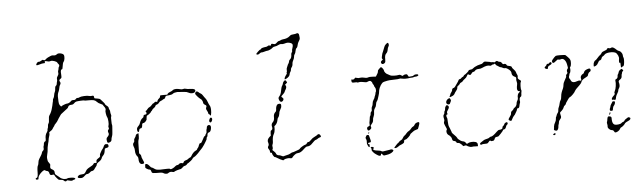

<svg xmlns="http://www.w3.org/2000/svg" viewBox="-45 -840 3373 1014"><g transform="rotate(-5 1641.0 -333.5)"><path d="M505 -177Q507 -177 508.5 -172.5Q510 -168 509 -164Q508 -159 495 -157Q489 -156 488.5 -153.5Q488 -151 486 -139Q484 -127 476.5 -119.5Q469 -112 468 -107Q466 -97 448 -86Q440 -81 439 -75Q438 -69 435 -66Q432 -63 428 -57Q420 -43 411 -43Q405 -43 401 -38Q392 -29 382 -29Q378 -29 369 -20Q360 -11 351 -11Q342 -11 337.5 -12.5Q333 -14 333 -17.5Q333 -21 338 -25Q344 -30 355.5 -30Q367 -30 371.5 -34.5Q376 -39 380.5 -47.5Q385 -56 401.5 -64.5Q418 -73 421 -78Q424 -85 432 -84L438 -83L439 -91Q439 -96 439.5 -97.5Q440 -99 441.5 -100.5Q443 -102 447 -105Q454 -109 456.5 -111.5Q459 -114 460 -116Q461 -118 460 -122Q460 -128 462.5 -131.5Q465 -135 466.5 -139Q468 -143 471 -147Q482 -160 484 -167Q485 -171 489 -175Q493 -179 498 -178Q503 -177 505 -177ZM279 -673Q286 -679 300 -676Q314 -673 317 -665Q319 -658 317.5 -646.5Q316 -635 311 -630Q307 -625 304 -603Q303 -593 300 -592Q296 -591 295 -590Q294 -589 293 -583.5Q292 -578 293 -568Q294 -552 293 -548.5Q292 -545 285 -541Q278 -536 283 -528Q289 -520 282 -510Q279 -506 277.5 -496.5Q276 -487 272 -477Q264 -462 266 -440Q266 -436 266.5 -423.5Q267 -411 271 -405Q276 -398 277.5 -397Q279 -396 281 -398Q284 -401 295 -405Q306 -409 309 -409Q322 -409 333 -421Q338 -426 346.5 -425Q355 -424 359 -429.5Q363 -435 368 -434Q373 -433 379 -436.5Q385 -440 403.5 -441Q422 -442 431 -439Q439 -437 445.5 -438.5Q452 -440 454 -437Q456 -434 456 -429Q456 -425 459 -424Q462 -423 476 -421Q485 -420 489.5 -414.5Q494 -409 502 -400.5Q510 -392 510 -389Q510 -386 518 -380Q528 -373 528 -366Q528 -362 531 -357.5Q534 -353 534 -346Q534 -339 536.5 -332Q539 -325 537 -321Q535 -317 535.5 -309Q536 -301 536 -290Q536 -279 537.5 -277Q539 -275 537.5 -259.5Q536 -244 535.5 -233.5Q535 -223 531.5 -214.5Q528 -206 528 -200Q528 -189 515 -185Q509 -183 506.5 -185Q504 -187 503 -195Q500 -209 508 -215Q520 -227 515 -236Q510 -248 517 -254Q521 -257 518.5 -263.5Q516 -270 518.5 -274.5Q521 -279 520 -296.5Q519 -314 515 -320Q512 -326 510 -339.5Q508 -353 510 -356Q514 -364 504 -377Q501 -380 499.5 -384Q498 -388 486.5 -392.5Q475 -397 469 -404Q462 -412 453 -414.5Q444 -417 423.5 -416.5Q403 -416 402.5 -417.5Q402 -419 384 -418Q366 -417 360 -415.5Q354 -414 348 -407.5Q342 -401 334 -401Q318 -401 315 -391Q313 -385 308.5 -382.5Q304 -380 298 -374.5Q292 -369 282.5 -362.5Q273 -356 270.5 -351Q268 -346 264.5 -342Q261 -338 255.5 -328Q250 -318 242 -310Q234 -302 234 -300Q234 -298 230 -293.5Q226 -289 223 -283Q220 -277 211 -272Q205 -268 204 -266.5Q203 -265 204 -260Q205 -255 201.5 -245.5Q198 -236 197 -227Q196 -218 193 -209Q187 -185 187 -174Q187 -167 183 -151Q179 -135 180.5 -129.5Q182 -124 182 -119Q182 -114 188.5 -106Q195 -98 194 -94Q192 -83 193 -78.5Q194 -74 200 -71Q206 -68 210 -64Q214 -60 214 -51.5Q214 -43 219.5 -39.5Q225 -36 234.5 -27.5Q244 -19 245.5 -19Q247 -19 251 -16.5Q255 -14 264.5 -13.5Q274 -13 277 -15Q281 -18 296 -17.5Q311 -17 315 -15Q325 -9 314 -6Q308 -5 305 -2.5Q302 0 292 -2Q282 -4 279 -5Q276 -6 274 -4Q267 4 258 -6Q254 -10 245 -10.5Q236 -11 233 -12Q230 -13 221.5 -23Q213 -33 212 -37Q210 -44 200 -41Q189 -38 186 -49Q184 -63 173 -64Q167 -65 165 -68Q160 -73 145 -60Q126 -43 126 -29Q126 -25 125 -24Q124 -23 120 -23Q114 -22 112 -25Q109 -31 116 -32Q124 -34 124 -59Q124 -92 130 -99Q132 -103 133 -113Q134 -123 139 -131Q155 -155 156 -163Q157 -168 162.5 -172.5Q168 -177 167 -185Q166 -193 168 -197Q170 -201 170 -207Q171 -218 179 -221Q182 -222 182 -232Q181 -254 191 -267Q197 -276 196 -279.5Q195 -283 197.5 -287.5Q200 -292 200 -300Q200 -308 204 -313.5Q208 -319 208 -334Q208 -349 213 -356Q224 -372 229 -393Q231 -402 232.5 -406Q234 -410 234 -413.5Q234 -417 236 -422.5Q238 -428 238 -433.5Q238 -439 241.5 -443.5Q245 -448 246.5 -459Q248 -470 251.5 -476Q255 -482 255 -493Q255 -504 260 -507.5Q265 -511 265.5 -517.5Q266 -524 268 -529.5Q270 -535 269 -543Q268 -551 274 -559Q280 -567 278.5 -574.5Q277 -582 279.5 -588Q282 -594 282 -598Q282 -602 284 -605Q291 -614 283 -622Q280 -625 278 -629.5Q276 -634 263.5 -638.5Q251 -643 243.5 -640.5Q236 -638 231 -639.5Q226 -641 220 -642L213 -643V-637Q213 -633 212 -632.5Q211 -632 205 -632Q198 -632 185 -628Q159 -619 169 -634Q170 -636 171 -637Q176 -643 181 -642Q186 -641 193 -646Q200 -650 201.5 -650.5Q203 -651 208 -648.5Q213 -646 219 -652Q225 -658 232 -661Q239 -664 246.5 -667.5Q254 -671 261 -669Q272 -667 279 -673Z M666 -218Q671 -220 672 -220.5Q673 -221 673 -205.5Q673 -190 670 -185Q667 -180 667 -137V-114L672 -109Q677 -104 677 -98Q677 -92 683 -79.5Q689 -67 689 -62.5Q689 -58 681.5 -57Q674 -56 670 -59Q661 -65 661 -85Q661 -93 658 -97Q646 -109 646 -131Q646 -141 643 -148Q635 -166 644 -174Q648 -178 647 -184.5Q646 -191 651 -197Q656 -203 657 -208Q659 -216 666 -218ZM1048 -231Q1060 -230 1056 -210Q1053 -194 1043 -192Q1035 -190 1035 -178Q1035 -172 1032 -169.5Q1029 -167 1029 -161.5Q1029 -156 1025 -150.5Q1021 -145 1021 -143.5Q1021 -142 1012 -129Q1003 -116 1001 -114Q993 -106 986 -98Q980 -91 977 -88Q974 -85 967 -78.5Q960 -72 954.5 -69.5Q949 -67 947 -64Q945 -59 936 -51.5Q927 -44 922 -41Q915 -38 914 -35.5Q913 -33 908 -30Q903 -27 899 -27Q896 -27 888 -19Q880 -11 875 -12Q872 -12 859.5 -8Q847 -4 843 -1Q841 1 834 -1Q822 -5 811 3Q806 7 797.5 5.5Q789 4 784 0Q778 -4 749 -3Q741 -3 733 -4Q728 -5 726.5 -6Q725 -7 723 -13Q721 -20 719 -22Q717 -24 714 -24Q710 -24 701 -29L693 -35V-45Q693 -51 693.5 -52.5Q694 -54 698 -55Q706 -56 717 -42Q723 -34 728 -33Q731 -33 737.5 -28Q744 -23 750 -21Q763 -17 807 -20Q821 -20 821 -19Q825 -13 839 -21Q845 -24 851 -29.5Q857 -35 862.5 -35Q868 -35 870 -38Q878 -47 892 -42Q894 -41 897 -47Q899 -54 912 -57Q917 -58 923 -63Q929 -68 932.5 -68.5Q936 -69 940 -75Q951 -95 965 -102Q973 -105 974 -109Q975 -113 978.5 -116Q982 -119 985 -129Q988 -136 989 -137.5Q990 -139 994 -139.5Q998 -140 1000 -143Q1002 -146 1008 -157Q1016 -174 1019.5 -174.5Q1023 -175 1024 -179.5Q1025 -184 1028.5 -188Q1032 -192 1031.5 -199Q1031 -206 1033 -210.5Q1035 -215 1035 -219.5Q1035 -224 1039 -228Q1043 -232 1048 -231ZM1053 -262Q1059 -273 1064.5 -267.5Q1070 -262 1064 -250Q1056 -238 1051 -249Q1049 -253 1053 -262ZM992 -410Q998 -417 1007 -409Q1013 -403 1018.5 -400.5Q1024 -398 1029.5 -389Q1035 -380 1041 -373Q1047 -366 1051.5 -353Q1056 -340 1060 -334Q1067 -324 1065 -297Q1063 -280 1061 -280Q1059 -280 1058 -283Q1057 -286 1053 -287.5Q1049 -289 1049 -293.5Q1049 -298 1044 -307Q1037 -318 1041 -325Q1046 -334 1038 -338Q1027 -344 1027 -351Q1027 -356 1023 -363.5Q1019 -371 1014 -373Q1008 -377 998.5 -388Q989 -399 989 -402Q989 -405 992 -410ZM987 -426Q996 -419 988 -411Q983 -406 973 -406Q963 -406 954.5 -411Q946 -416 933.5 -416.5Q921 -417 907.5 -418.5Q894 -420 890 -418.5Q886 -417 882 -417Q878 -417 871.5 -412Q865 -407 850 -406Q835 -405 833.5 -403.5Q832 -402 829.5 -395.5Q827 -389 822.5 -388.5Q818 -388 815 -385Q812 -382 807 -381Q800 -379 794 -371Q790 -365 786 -364Q775 -361 774 -355Q773 -351 765.5 -346Q758 -341 755.5 -336Q753 -331 751.5 -331Q750 -331 747 -325Q744 -321 736.5 -315.5Q729 -310 727 -310Q725 -310 723.5 -304.5Q722 -299 722 -293Q723 -287 716 -279.5Q709 -272 705 -272Q696 -272 696 -262Q696 -257 694 -251Q692 -245 686 -245Q682 -244 680.5 -242Q679 -240 677 -231Q677 -227 673 -227Q667 -227 667 -242Q667 -250 675 -257.5Q683 -265 685 -273Q691 -292 702 -299Q707 -302 707 -306Q707 -315 715 -315Q722 -315 724 -319.5Q726 -324 722 -329Q718 -334 723 -335Q726 -336 731 -343Q736 -350 742.5 -352.5Q749 -355 755.5 -363Q762 -371 765 -371Q768 -371 771 -375Q775 -380 783 -377Q784 -376 785.5 -377Q787 -378 788 -383Q791 -390 797 -394Q803 -398 803 -403Q803 -408 804.5 -409Q806 -410 824 -410H842L845 -415Q849 -420 858 -423Q867 -426 873 -431Q879 -436 890 -436Q901 -436 911.5 -433Q922 -430 928.5 -432.5Q935 -435 942 -432.5Q949 -430 965.5 -429.5Q982 -429 987 -426Z M1416 -307Q1419 -310 1425.5 -310.5Q1432 -311 1434.5 -308.5Q1437 -306 1436.5 -297.5Q1436 -289 1432 -284Q1423 -269 1423 -260Q1421 -246 1416 -240Q1411 -235 1410 -226Q1407 -209 1396 -199L1391 -195V-179Q1390 -163 1384 -153Q1376 -139 1376 -114Q1376 -106 1373 -100Q1370 -94 1372 -86.5Q1374 -79 1371 -75Q1369 -71 1370 -69.5Q1371 -68 1378 -62Q1387 -53 1387 -50Q1387 -47 1391.5 -43.5Q1396 -40 1400 -40Q1406 -40 1414 -36Q1424 -30 1431 -34Q1436 -36 1445.5 -37.5Q1455 -39 1463 -44Q1471 -49 1474.5 -49Q1478 -49 1487 -52.5Q1496 -56 1504 -58.5Q1512 -61 1514 -64Q1516 -68 1527.5 -75Q1539 -82 1544 -83Q1551 -84 1554.5 -90.5Q1558 -97 1562.5 -96Q1567 -95 1576.5 -105Q1586 -115 1593 -118Q1599 -121 1606 -125Q1612 -128 1614 -130.5Q1616 -133 1621 -132.5Q1626 -132 1629 -126Q1632 -120 1631 -118Q1630 -116 1625 -115Q1618 -113 1613 -109Q1608 -105 1603 -104Q1597 -103 1582 -87Q1570 -73 1554 -73Q1548 -73 1538 -63Q1518 -43 1506 -43Q1501 -43 1496 -41.5Q1491 -40 1484 -34.5Q1477 -29 1474 -25Q1469 -16 1460 -19Q1454 -21 1443.5 -19.5Q1433 -18 1428 -15L1422 -11L1406 -18Q1391 -26 1387 -29Q1383 -32 1380 -32Q1376 -32 1370.5 -41.5Q1365 -51 1366 -55Q1367 -57 1363 -56Q1360 -55 1358 -57.5Q1356 -60 1356 -65Q1356 -70 1352 -75Q1344 -85 1350 -93Q1355 -99 1351 -111Q1345 -126 1360 -140L1368 -147V-159Q1369 -171 1369.5 -171.5Q1370 -172 1375 -176Q1382 -180 1378 -195Q1375 -208 1385 -217Q1394 -225 1393 -246Q1393 -260 1403 -269Q1408 -273 1408 -281Q1408 -298 1416 -307ZM1469 -432Q1473 -430 1478 -420Q1478 -418 1472 -413L1466 -408L1469 -404Q1475 -395 1466 -381Q1462 -375 1461 -371Q1460 -367 1450.5 -358Q1441 -349 1441 -347.5Q1441 -346 1447 -341Q1453 -336 1451 -331Q1448 -322 1440 -320Q1435 -319 1431 -324.5Q1427 -330 1426 -337Q1425 -344 1431 -350Q1437 -356 1440 -367Q1446 -400 1451 -405Q1454 -409 1455.5 -416Q1457 -423 1462 -427.5Q1467 -432 1469 -432ZM1549 -672Q1553 -676 1560 -671Q1563 -669 1563.5 -661Q1564 -653 1565 -647.5Q1566 -642 1560.5 -633.5Q1555 -625 1553 -619Q1549 -600 1544 -596Q1539 -593 1537 -581Q1535 -569 1531 -564.5Q1527 -560 1526.5 -551.5Q1526 -543 1520.5 -533Q1515 -523 1515 -516Q1515 -503 1507 -494Q1504 -489 1504 -483.5Q1504 -478 1500 -473Q1496 -468 1495 -460Q1493 -449 1477 -440Q1468 -435 1467 -437Q1465 -444 1477 -460Q1482 -465 1480.5 -468.5Q1479 -472 1481 -474Q1483 -476 1482 -484Q1481 -492 1485 -499.5Q1489 -507 1489 -509Q1489 -511 1493 -516.5Q1497 -522 1498 -529Q1499 -536 1504 -539Q1513 -546 1513 -565Q1513 -571 1516.5 -575Q1520 -579 1519 -583Q1518 -587 1522 -598Q1526 -609 1524.5 -615.5Q1523 -622 1514 -625Q1500 -631 1483 -625Q1473 -622 1465.5 -623.5Q1458 -625 1449 -620Q1440 -615 1431 -614Q1422 -613 1418 -609Q1413 -604 1403.5 -599.5Q1394 -595 1389 -595Q1384 -595 1372.5 -591.5Q1361 -588 1358 -589Q1355 -590 1348 -585Q1339 -577 1332 -580Q1329 -581 1329 -583Q1329 -585 1339.5 -595Q1350 -605 1353 -605Q1356 -605 1357 -608Q1358 -611 1362.5 -612Q1367 -613 1372.5 -614.5Q1378 -616 1383 -616Q1388 -616 1393.5 -620Q1399 -624 1402.5 -621.5Q1406 -619 1408.5 -621Q1411 -623 1411 -625Q1411 -632 1423 -628Q1430 -625 1434.5 -627.5Q1439 -630 1444.5 -635.5Q1450 -641 1454 -641Q1458 -641 1463 -644Q1468 -647 1477 -648Q1500 -650 1513 -662Q1518 -667 1523 -668Q1548 -671 1549 -672Z M1890 -36 1887 -41H1893Q1900 -41 1902.5 -39Q1905 -37 1903 -33Q1901 -30 1900.5 -27.5Q1900 -25 1903.5 -23.5Q1907 -22 1913.5 -20.5Q1920 -19 1931 -18Q1939 -17 1943 -14Q1947 -12 1950.5 -12Q1954 -12 1977 -16Q1986 -17 1989 -18Q1993 -20 1998.5 -18.5Q2004 -17 2006 -14Q2007 -11 2002 -6Q1990 5 1967 8Q1954 10 1953.5 10Q1953 10 1947 4Q1939 -6 1939 3Q1939 11 1929 9Q1925 8 1914 0.5Q1903 -7 1900 -11Q1898 -15 1895 -17Q1892 -19 1892 -24.5Q1892 -30 1890 -36ZM1884 -103Q1885 -101 1887 -92.5Q1889 -84 1891 -77Q1894 -65 1885 -65Q1876 -65 1876 -60Q1876 -57 1879.5 -57Q1883 -57 1883 -56Q1883 -55 1883.5 -48Q1884 -41 1881 -41Q1878 -41 1876 -45.5Q1874 -50 1871.5 -55Q1869 -60 1870 -68.5Q1871 -77 1868 -84L1865 -91L1868 -98Q1872 -105 1873.5 -105.5Q1875 -106 1879 -105.5Q1883 -105 1884 -103ZM1881 -116Q1881 -118 1884 -118Q1891 -118 1885 -114Q1881 -110 1881 -116ZM2150 -150Q2153 -150 2154 -149Q2155 -148 2155 -144Q2155 -140 2150.5 -128Q2146 -116 2145 -114Q2144 -113 2134.5 -110.5Q2125 -108 2119.5 -103.5Q2114 -99 2108 -95Q2102 -91 2102 -88.5Q2102 -86 2091.5 -75.5Q2081 -65 2074 -64Q2069 -63 2068 -62Q2067 -61 2067 -57Q2066 -50 2064.5 -48Q2063 -46 2054.5 -41.5Q2046 -37 2044 -37Q2042 -37 2033.5 -30.5Q2025 -24 2018.5 -24Q2012 -24 2012 -25.5Q2012 -27 2022 -38Q2032 -49 2033.5 -49Q2035 -49 2039.5 -54.5Q2044 -60 2051 -63Q2058 -66 2061.5 -73.5Q2065 -81 2072 -86Q2079 -91 2082 -96Q2087 -103 2101 -111Q2105 -114 2110 -120.5Q2115 -127 2120.5 -129Q2126 -131 2129 -137.5Q2132 -144 2139 -147Q2146 -150 2150 -150ZM1979 -456Q1981 -456 1984.5 -452.5Q1988 -449 1990.5 -444.5Q1993 -440 1993 -438Q1993 -432 1999 -425Q2005 -418 2011 -416Q2016 -414 2022 -410Q2028 -406 2043.5 -405.5Q2059 -405 2068 -407Q2074 -408 2076.5 -407Q2079 -406 2087 -401Q2089 -399 2093 -403Q2096 -406 2103.5 -407Q2111 -408 2113 -406Q2115 -404 2118 -398L2121 -393L2132 -394Q2143 -394 2147 -398Q2151 -402 2160 -402.5Q2169 -403 2171 -399.5Q2173 -396 2171 -395Q2165 -390 2152 -390Q2147 -390 2146 -388.5Q2145 -387 2136 -387Q2127 -387 2116 -385Q2100 -383 2085 -386Q2075 -389 2071 -387Q2067 -385 2040 -384.5Q2013 -384 2006 -382Q1986 -378 1982 -375.5Q1978 -373 1970 -362Q1961 -347 1959 -336Q1958 -325 1956.5 -319.5Q1955 -314 1953 -307Q1947 -284 1941 -278Q1937 -273 1936 -262.5Q1935 -252 1928.5 -243.5Q1922 -235 1922 -222Q1922 -209 1917.5 -200Q1913 -191 1913 -181.5Q1913 -172 1905 -163Q1897 -154 1898 -151.5Q1899 -149 1900 -143.5Q1901 -138 1895 -134Q1883 -123 1879 -134Q1874 -147 1888 -151Q1893 -153 1893 -156Q1891 -168 1895 -183Q1897 -192 1897 -196.5Q1897 -201 1900 -205Q1903 -209 1903 -216Q1903 -223 1907.5 -227Q1912 -231 1911 -239Q1910 -247 1914 -253.5Q1918 -260 1918.5 -269.5Q1919 -279 1925 -288Q1931 -297 1931 -299.5Q1931 -302 1934 -308Q1937 -314 1938 -321Q1939 -328 1940.5 -329Q1942 -330 1942 -339Q1942 -348 1938 -353Q1934 -358 1934 -361Q1934 -364 1930 -369.5Q1926 -375 1926 -378Q1926 -380 1924 -382.5Q1922 -385 1919.5 -387Q1917 -389 1915 -389Q1910 -390 1903.5 -386.5Q1897 -383 1892 -384Q1865 -390 1855 -387Q1849 -385 1847 -387Q1845 -389 1834 -388Q1824 -387 1820.5 -389Q1817 -391 1817 -399V-405L1823 -404Q1830 -403 1834 -408L1839 -413L1847 -411Q1856 -408 1863 -410Q1876 -412 1895 -407Q1902 -406 1907 -408.5Q1912 -411 1930 -410L1948 -409L1951 -414Q1961 -428 1961 -436Q1961 -441 1964.5 -444Q1968 -447 1972 -451.5Q1976 -456 1979 -456ZM2027 -560Q2024 -556 2022 -544Q2020 -532 2013 -526Q2004 -518 2005 -496Q2006 -482 2001 -477Q1996 -472 1990 -472Q1983 -472 1981 -481Q1980 -487 1991 -494Q1994 -495 1990 -499Q1986 -503 1988.5 -510.5Q1991 -518 1991 -521.5Q1991 -525 1997.5 -539.5Q2004 -554 2006 -561Q2008 -568 2016 -575.5Q2024 -583 2027 -580.5Q2030 -578 2030.5 -571.5Q2031 -565 2027 -560Z M2607 -106Q2617 -112 2619 -106Q2622 -99 2614 -94Q2611 -91 2609 -84Q2605 -72 2596 -72Q2593 -72 2592 -68.5Q2591 -65 2578 -51Q2569 -41 2566 -39Q2563 -37 2557 -36.5Q2551 -36 2549.5 -35Q2548 -34 2545 -29Q2544 -25 2542.5 -23Q2541 -21 2539.5 -19.5Q2538 -18 2536.5 -17.5Q2535 -17 2532 -17Q2525 -15 2523 -18Q2518 -23 2512 -14Q2509 -10 2506.5 -8Q2504 -6 2500 -5.5Q2496 -5 2488 -5Q2477 -5 2474 -3Q2471 -1 2468 -2.5Q2465 -4 2465 -7Q2465 -11 2470 -14Q2475 -17 2482 -22Q2489 -27 2494 -28Q2514 -32 2518 -37Q2521 -40 2525 -40Q2535 -40 2558 -63Q2567 -72 2572 -72Q2577 -72 2583.5 -74Q2590 -76 2590 -81Q2590 -88 2595 -91Q2599 -93 2601 -98.5Q2603 -104 2607 -106ZM2303 -223Q2308 -229 2315 -222Q2322 -215 2311 -200Q2304 -191 2306 -185Q2310 -176 2303 -176Q2300 -176 2300.5 -169Q2301 -162 2303 -160.5Q2305 -159 2305.5 -139Q2306 -119 2310 -111Q2314 -103 2314.5 -100Q2315 -97 2318 -90.5Q2321 -84 2321 -81Q2321 -78 2333 -66.5Q2345 -55 2347 -50Q2348 -46 2353 -41.5Q2358 -37 2363.5 -33.5Q2369 -30 2373 -29Q2386 -27 2390 -20Q2395 -10 2402 -16Q2411 -22 2432 -21Q2444 -20 2449 -15Q2454 -10 2453 -3V4H2440Q2428 3 2422 4.5Q2416 6 2406.5 2.5Q2397 -1 2394 -4Q2391 -7 2384 -5L2376 -3L2367 -13Q2358 -22 2350.5 -22Q2343 -22 2342 -25Q2340 -32 2331 -34Q2323 -35 2321 -41Q2319 -47 2319 -49Q2319 -52 2314 -58.5Q2309 -65 2305 -67Q2297 -72 2294.5 -81Q2292 -90 2296 -96Q2299 -99 2296 -104Q2286 -126 2285 -131Q2284 -136 2286.5 -142Q2289 -148 2287.5 -152.5Q2286 -157 2285 -165.5Q2284 -174 2288 -178.5Q2292 -183 2291.5 -188Q2291 -193 2294 -196.5Q2297 -200 2297 -207Q2297 -216 2303 -223ZM2324 -262Q2326 -262 2329 -257Q2332 -252 2332 -250Q2332 -247 2328.5 -240Q2325 -233 2324 -231Q2315 -226 2308 -234Q2304 -240 2308 -249Q2311 -255 2317 -258.5Q2323 -262 2324 -262ZM2583 -432Q2591 -439 2597 -433Q2601 -430 2605 -430Q2613 -430 2618 -421Q2622 -415 2625 -416Q2637 -419 2641 -410Q2643 -405 2652 -404Q2668 -402 2668 -394Q2668 -392 2677 -382.5Q2686 -373 2687 -367.5Q2688 -362 2692 -354.5Q2696 -347 2694 -342Q2691 -333 2702 -326Q2712 -321 2708 -314Q2705 -310 2704.5 -292.5Q2704 -275 2707 -271Q2708 -267 2706.5 -261Q2705 -255 2705 -246.5Q2705 -238 2700 -236Q2693 -232 2694 -217Q2696 -208 2694 -204.5Q2692 -201 2690 -191Q2688 -177 2681 -177Q2679 -177 2678 -177Q2677 -177 2676.5 -175.5Q2676 -174 2675 -171Q2674 -165 2668.5 -157Q2663 -149 2663 -147.5Q2663 -146 2657 -140Q2651 -134 2646.5 -124.5Q2642 -115 2640 -114Q2638 -113 2632 -116Q2626 -119 2626.5 -123Q2627 -127 2634 -136Q2642 -146 2642 -153Q2642 -163 2651 -168Q2655 -171 2657 -175.5Q2659 -180 2663.5 -182Q2668 -184 2672 -191Q2676 -198 2676 -204Q2676 -210 2681 -217.5Q2686 -225 2685 -232.5Q2684 -240 2686.5 -248Q2689 -256 2694 -259Q2701 -264 2698 -266Q2696 -267 2694 -267Q2690 -266 2687 -271Q2682 -278 2687 -301Q2689 -308 2686.5 -317Q2684 -326 2685 -332Q2688 -342 2677 -345Q2674 -346 2670.5 -349Q2667 -352 2665 -356.5Q2663 -361 2663 -365Q2663 -375 2652 -384Q2637 -396 2630 -394Q2626 -393 2619 -397Q2612 -401 2608.5 -401Q2605 -401 2600 -405Q2595 -409 2589.5 -411.5Q2584 -414 2583 -418Q2582 -421 2579.5 -422Q2577 -423 2576 -421Q2575 -419 2570 -419Q2565 -419 2561.5 -415.5Q2558 -412 2552 -414Q2538 -419 2511 -406Q2503 -402 2493 -402Q2478 -402 2472 -394Q2468 -389 2463 -389Q2457 -389 2450 -378Q2445 -371 2438 -377Q2434 -379 2432 -378Q2430 -377 2427 -370Q2423 -362 2414.5 -356Q2406 -350 2403 -345.5Q2400 -341 2394 -339Q2388 -337 2385.5 -332Q2383 -327 2377 -323.5Q2371 -320 2371 -313Q2371 -306 2363.5 -297Q2356 -288 2354 -283Q2350 -274 2335 -269Q2328 -266 2326.5 -267.5Q2325 -269 2329 -275Q2332 -281 2332 -283Q2332 -285 2337.5 -292Q2343 -299 2343 -304Q2343 -312 2353 -314Q2357 -315 2362.5 -323.5Q2368 -332 2373 -338.5Q2378 -345 2380.5 -351Q2383 -357 2387.5 -357Q2392 -357 2396 -361.5Q2400 -366 2404.5 -367.5Q2409 -369 2410.5 -373Q2412 -377 2416 -378Q2419 -379 2429 -387.5Q2439 -396 2439 -399Q2439 -400 2444.5 -401.5Q2450 -403 2454 -403Q2458 -403 2462 -407Q2465 -410 2472 -414Q2479 -418 2487.5 -421Q2496 -424 2502 -425Q2512 -426 2518 -432.5Q2524 -439 2531.5 -437.5Q2539 -436 2547 -435Q2555 -434 2557.5 -432.5Q2560 -431 2566 -431.5Q2572 -432 2575.5 -430Q2579 -428 2583 -432Z M2857 -26Q2865 -32 2867 -26Q2868 -24 2865.5 -21.5Q2863 -19 2860 -19Q2855 -19 2854 -21Q2853 -23 2857 -26ZM3159 -92Q3162 -92 3163.5 -91Q3165 -90 3166.5 -89Q3168 -88 3168.5 -86Q3169 -84 3169 -81Q3169 -78 3169 -74Q3170 -52 3181 -47Q3187 -44 3200.5 -45.5Q3214 -47 3218.5 -51.5Q3223 -56 3228 -57Q3233 -58 3235.5 -63Q3238 -68 3243 -70.5Q3248 -73 3252 -76.5Q3256 -80 3260.5 -78.5Q3265 -77 3267 -75Q3269 -72 3266.5 -68Q3264 -64 3260 -62Q3239 -53 3236 -47Q3233 -42 3231.5 -41Q3230 -40 3224.5 -35Q3219 -30 3215 -29Q3211 -28 3208 -21Q3205 -15 3197 -10Q3189 -5 3183.5 -5Q3178 -5 3176 -11Q3172 -19 3164 -19Q3159 -19 3153 -24Q3143 -32 3144 -40Q3145 -46 3143 -53.5Q3141 -61 3143 -64.5Q3145 -68 3146 -78Q3147 -88 3150.5 -91Q3154 -94 3159 -92ZM3161 -111Q3162 -114 3163.5 -114Q3165 -114 3165 -110Q3165 -107 3163 -104Q3161 -101 3159 -101Q3157 -101 3158 -103.5Q3159 -106 3161 -111ZM3194 -166Q3194 -155 3187 -147Q3183 -144 3181 -134.5Q3179 -125 3179 -123Q3178 -121 3172.5 -120.5Q3167 -120 3165 -122Q3161 -128 3166 -137Q3168 -141 3168.5 -145.5Q3169 -150 3173 -155.5Q3177 -161 3179.5 -166Q3182 -171 3184.5 -170Q3187 -169 3190.5 -169Q3194 -169 3194 -166ZM3235 -332Q3243 -337 3244 -337Q3245 -337 3248.5 -333Q3252 -329 3252 -327Q3252 -325 3248.5 -323Q3245 -321 3245 -317.5Q3245 -314 3243 -310Q3241 -306 3241 -299Q3241 -287 3231 -281Q3220 -275 3224 -265Q3226 -260 3226 -251Q3226 -242 3221.5 -236Q3217 -230 3217 -225Q3217 -220 3210.5 -209.5Q3204 -199 3202 -191Q3200 -175 3194 -176Q3193 -176 3192 -177.5Q3191 -179 3185.5 -178Q3180 -177 3179 -180Q3177 -187 3190 -199Q3199 -207 3196 -212Q3194 -215 3198 -223Q3203 -231 3205.5 -248.5Q3208 -266 3206 -277Q3205 -283 3210 -285Q3220 -288 3220 -303Q3220 -307 3222 -309Q3224 -311 3226 -316Q3227 -325 3235 -332ZM2865 -400Q2873 -409 2878 -401Q2882 -395 2867 -388Q2857 -384 2857 -375Q2857 -367 2846 -372Q2834 -377 2845 -385Q2849 -387 2851 -393Q2854 -399 2858 -397Q2860 -395 2865 -400ZM2903 -435Q2907 -437 2925 -437Q2954 -437 2956 -434Q2958 -431 2968 -422Q2977 -413 2979 -406Q2981 -399 2980 -387Q2979 -375 2975.5 -371Q2972 -367 2973 -365Q2975 -362 2974 -351.5Q2973 -341 2970 -338Q2967 -335 2967 -331.5Q2967 -328 2964.5 -322.5Q2962 -317 2964.5 -311.5Q2967 -306 2968.5 -305Q2970 -304 2972 -298Q2977 -287 2993 -289Q3003 -291 3009 -293.5Q3015 -296 3020 -294Q3025 -292 3026.5 -294Q3028 -296 3026 -304Q3024 -313 3028.5 -319.5Q3033 -326 3038.5 -328Q3044 -330 3045 -336Q3048 -345 3061 -350Q3078 -357 3080 -349Q3083 -339 3074 -335Q3067 -331 3064 -318Q3063 -313 3050 -307Q3029 -297 3026 -284Q3024 -279 3015 -270Q2994 -251 2989 -242Q2986 -235 2975.5 -224.5Q2965 -214 2960 -212Q2954 -210 2947 -198.5Q2940 -187 2938.5 -186Q2937 -185 2935 -179Q2933 -173 2928.5 -170.5Q2924 -168 2922 -162Q2919 -151 2902 -137Q2898 -134 2903 -117Q2906 -108 2897 -99Q2890 -91 2890 -85.5Q2890 -80 2887.5 -74Q2885 -68 2885 -61.5Q2885 -55 2881.5 -48Q2878 -41 2872.5 -41.5Q2867 -42 2863 -44.5Q2859 -47 2860.5 -51Q2862 -55 2862 -64Q2863 -75 2871 -88Q2875 -95 2875.5 -104Q2876 -113 2877.5 -114Q2879 -115 2881 -122Q2883 -129 2887.5 -134Q2892 -139 2892 -147.5Q2892 -156 2896 -164Q2900 -172 2902 -182.5Q2904 -193 2908.5 -199.5Q2913 -206 2914 -221Q2915 -237 2926 -259Q2930 -268 2931 -279Q2932 -290 2940 -303Q2951 -320 2949 -326Q2948 -330 2953 -334Q2957 -338 2957.5 -339.5Q2958 -341 2956 -346Q2954 -356 2960 -362Q2963 -365 2962 -370Q2961 -375 2959 -386Q2956 -402 2947 -411Q2939 -419 2928 -415Q2922 -413 2918 -414Q2914 -416 2911.5 -415Q2909 -414 2902 -408Q2886 -393 2882 -404Q2881 -408 2881 -410Q2881 -411 2885 -416.5Q2889 -422 2894.5 -427.5Q2900 -433 2903 -435ZM3203 -454Q3212 -454 3226 -440Q3232 -434 3238.5 -432Q3245 -430 3247 -427Q3257 -417 3257 -405Q3257 -400 3259 -396Q3261 -393 3261 -381.5Q3261 -370 3259 -360Q3257 -349 3251 -349Q3250 -349 3247 -346Q3244 -343 3242.5 -344.5Q3241 -346 3241 -358Q3241 -367 3240.5 -368.5Q3240 -370 3237.5 -369.5Q3235 -369 3234.5 -370.5Q3234 -372 3234 -377Q3234 -385 3235.5 -391Q3237 -397 3232 -409Q3226 -421 3219.5 -424.5Q3213 -428 3199 -429Q3169 -429 3161 -419Q3157 -414 3151.5 -411.5Q3146 -409 3144 -403Q3142 -393 3133 -391Q3128 -390 3123.5 -380Q3119 -370 3111 -365Q3102 -361 3100 -361.5Q3098 -362 3099 -371Q3099 -379 3103 -386Q3107 -393 3111 -394Q3114 -395 3123 -405.5Q3132 -416 3137.5 -419.5Q3143 -423 3145.5 -428.5Q3148 -434 3154 -436Q3160 -438 3165 -440.5Q3170 -443 3171.5 -443Q3173 -443 3175 -446Q3179 -455 3188 -451Q3192 -449 3196.5 -451.5Q3201 -454 3203 -454Z"/></g></svg>

Font: TT2020 Style D
Style: Italic
Weight: 400
Italic angle: -15°
Version: Version 0.2.000